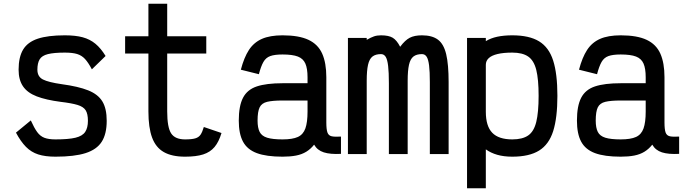

<svg xmlns="http://www.w3.org/2000/svg" viewBox="-20 -820 3640 1022"><path d="M275 14Q221 14 183.5 2Q146 -10 118 -38.5Q90 -67 65 -114L144 -179Q162 -139 178 -117Q194 -95 216.5 -86.5Q239 -78 275 -78Q345 -78 382 -87Q419 -96 433.5 -118Q448 -140 448 -177Q448 -214 436 -233Q424 -252 392.5 -261.5Q361 -271 302 -278Q225 -288 175.5 -307Q126 -326 102.5 -360.5Q79 -395 79 -449Q79 -516 103 -556Q127 -596 181 -614Q235 -632 325 -632Q382 -632 420.5 -621.5Q459 -611 488 -587Q517 -563 542 -522L469 -451Q450 -487 432.5 -506Q415 -525 390.5 -532.5Q366 -540 325 -540Q267 -540 235 -532Q203 -524 191 -504Q179 -484 179 -449Q179 -412 208.5 -397Q238 -382 308 -372Q397 -360 449.5 -339Q502 -318 525 -280Q548 -242 548 -177Q548 -107 521.5 -65.5Q495 -24 435.5 -5Q376 14 275 14Z M965 14Q895 14 852 -10.5Q809 -35 789.5 -88Q770 -141 770 -227V-535H646V-627H770V-800H870V-627H1078V-535H870V-227Q870 -142 891 -110Q912 -78 965 -78Q1001 -78 1019.5 -83.5Q1038 -89 1047.5 -103Q1057 -117 1065 -144L1159 -112Q1145 -65 1122 -37.5Q1099 -10 1061.5 2Q1024 14 965 14Z M1484 14Q1398 14 1347 -5Q1296 -24 1273.5 -66Q1251 -108 1251 -178Q1251 -256 1273.5 -299.5Q1296 -343 1347 -360Q1398 -377 1484 -377H1617V-409Q1617 -455 1605.5 -481.5Q1594 -508 1565.5 -519Q1537 -530 1484 -530Q1442 -530 1418.5 -521.5Q1395 -513 1382 -490Q1369 -467 1358 -425L1262 -449Q1279 -514 1305 -554Q1331 -594 1374 -613Q1417 -632 1484 -632Q1571 -632 1622 -608Q1673 -584 1695 -534.5Q1717 -485 1717 -409V-168Q1717 -131 1723 -114.5Q1729 -98 1746 -94.5Q1763 -91 1795 -93V-1Q1738 2 1703.5 -9Q1669 -20 1652 -50Q1634 -27 1610.5 -12.5Q1587 2 1556 8Q1525 14 1484 14ZM1484 -78Q1537 -78 1565.5 -91Q1594 -104 1605.5 -136.5Q1617 -169 1617 -226V-285H1484Q1431 -285 1402 -278Q1373 -271 1362 -248.5Q1351 -226 1351 -178Q1351 -140 1362 -118Q1373 -96 1402 -87Q1431 -78 1484 -78Z M1832 0V-618H1932V-608Q1955 -621 1971 -626.5Q1987 -632 2008 -632Q2049 -632 2070.5 -619Q2092 -606 2110 -571Q2136 -606 2161 -619Q2186 -632 2226 -632Q2280 -632 2311 -609Q2342 -586 2355 -531.5Q2368 -477 2368 -383V0H2268V-383Q2268 -439 2264 -471.5Q2260 -504 2251 -518Q2242 -532 2226 -532Q2197 -532 2180.5 -519Q2164 -506 2157 -475Q2150 -444 2150 -391V0H2050V-377Q2050 -435 2046 -469Q2042 -503 2033 -517.5Q2024 -532 2008 -532Q1979 -532 1962.5 -519Q1946 -506 1939 -475Q1932 -444 1932 -391V0Z M2466 182V-618H2566V-601Q2592 -617 2627 -624.5Q2662 -632 2707 -632Q2797 -632 2849.5 -600Q2902 -568 2924.5 -497.5Q2947 -427 2947 -310Q2947 -193 2924.5 -122Q2902 -51 2849.5 -18.5Q2797 14 2707 14Q2662 14 2627 4Q2592 -6 2566 -25V182ZM2707 -78Q2761 -78 2791.5 -99Q2822 -120 2834.5 -171Q2847 -222 2847 -310Q2847 -398 2834.5 -448Q2822 -498 2791.5 -519Q2761 -540 2707 -540Q2660 -540 2628.5 -532.5Q2597 -525 2581.5 -510.5Q2566 -496 2566 -475V-225Q2566 -149 2600 -113.5Q2634 -78 2707 -78Z M3284 14Q3198 14 3147 -5Q3096 -24 3073.5 -66Q3051 -108 3051 -178Q3051 -256 3073.5 -299.5Q3096 -343 3147 -360Q3198 -377 3284 -377H3417V-409Q3417 -455 3405.5 -481.5Q3394 -508 3365.5 -519Q3337 -530 3284 -530Q3242 -530 3218.5 -521.5Q3195 -513 3182 -490Q3169 -467 3158 -425L3062 -449Q3079 -514 3105 -554Q3131 -594 3174 -613Q3217 -632 3284 -632Q3371 -632 3422 -608Q3473 -584 3495 -534.5Q3517 -485 3517 -409V-168Q3517 -131 3523 -114.5Q3529 -98 3546 -94.5Q3563 -91 3595 -93V-1Q3538 2 3503.5 -9Q3469 -20 3452 -50Q3434 -27 3410.5 -12.5Q3387 2 3356 8Q3325 14 3284 14ZM3284 -78Q3337 -78 3365.5 -91Q3394 -104 3405.5 -136.5Q3417 -169 3417 -226V-285H3284Q3231 -285 3202 -278Q3173 -271 3162 -248.5Q3151 -226 3151 -178Q3151 -140 3162 -118Q3173 -96 3202 -87Q3231 -78 3284 -78Z"/></svg>

Font: Victor Mono Thin
Style: Regular
Weight: 100
Monospace: yes
Designer: Rune Bjørnerås
Version: Version 1.561;gftools[0.9.30]